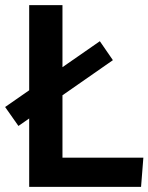

<svg xmlns="http://www.w3.org/2000/svg" viewBox="-41 -730 580 750"><path d="M73 0V-710H203V-114H519L510 0ZM31 -238 -21 -312 349 -569 400 -495Z"/></svg>

Font: Livvic SemiBold
Style: Regular
Weight: 600
Designer: Jacques Le Bailly, Baron von Fonthausen
Version: Version 1.001; ttfautohint (v1.8.2)